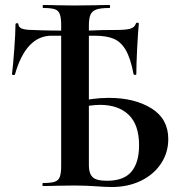

<svg xmlns="http://www.w3.org/2000/svg" viewBox="-20 -745 746 769"><path d="M363 1Q347 0 326 -1Q305 -2 280 -2L206 -1Q186 0 152 0Q150 0 150 -6Q150 -12 152 -12Q184 -12 199 -17Q214 -22 219.5 -36.5Q225 -51 225 -81V-644Q225 -674 219.5 -688.5Q214 -703 199.5 -708Q185 -713 153 -713Q151 -713 151 -719Q151 -725 153 -725Q186 -725 205 -724L276 -723L364 -724Q384 -725 419 -725Q421 -725 421 -719Q421 -713 419 -713Q383 -713 366 -707Q349 -701 342.5 -686.5Q336 -672 336 -642V-81Q336 -51 350.5 -36Q365 -21 409 -21Q476 -21 506.5 -57.5Q537 -94 537 -163Q537 -245 495.5 -285Q454 -325 381 -325Q343 -325 289 -312L283 -335Q348 -353 416 -353Q519 -353 586.5 -311Q654 -269 654 -188Q654 -134 625 -90Q596 -46 544.5 -21Q493 4 428 4Q401 4 363 1ZM28 -448Q32 -478 37 -545.5Q42 -613 42 -647Q42 -652 48 -652Q54 -652 54 -647Q54 -625 110 -625Q169 -622 295 -622Q318 -622 329.5 -622.5Q341 -623 349 -623Q381 -625 446 -625Q484 -625 501.5 -630Q519 -635 524 -650Q525 -654 530.5 -654Q536 -654 536 -650Q533 -620 529.5 -554Q526 -488 526 -448Q526 -445 521 -445Q516 -445 515 -448Q503 -511 484 -544Q465 -577 436 -589.5Q407 -602 359 -602H187Q84 -602 40 -447Q39 -444 33.5 -444.5Q28 -445 28 -448Z"/></svg>

Font: Cormorant Infant
Style: Bold
Weight: 700
Designer: Christian Thalmann (Catharsis Fonts)
Foundry: Catharsis Fonts
Version: Version 4.000